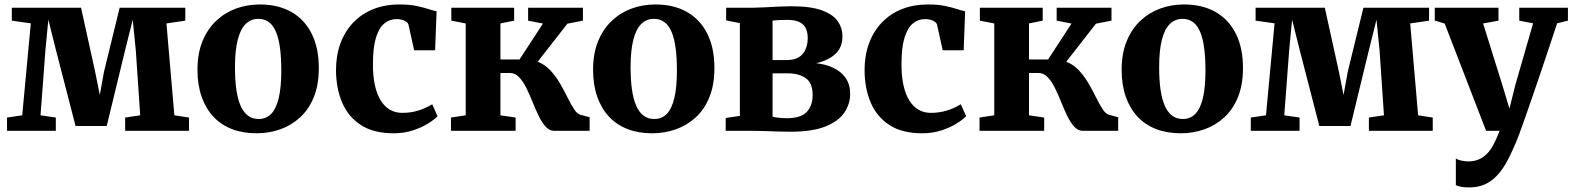

<svg xmlns="http://www.w3.org/2000/svg" viewBox="-20 -586 7043 860"><path d="M11.5 0V-59.5L79.5 -69.5L118 -481.5L33 -493.5V-551.5H343L406 -265.5L427 -160.5L446 -265.5L516 -551.5H810V-493.5L725.5 -481L761 -69.5L826.5 -59.5V0H540.5V-59.5L608 -69.5L588.5 -358L574.5 -497.5L540 -359.5L458 -21.5H318.5L230.5 -362L196.5 -498L183.5 -362L161.5 -69.5L230 -59.5V0Z M864.5 -273Q864.5 -347 887.2 -402Q910 -457 949 -493.5Q988 -530 1038 -548Q1088 -566 1143.5 -566Q1226.5 -566 1285.8 -532Q1345 -498 1376.5 -434.2Q1408 -370.5 1408 -281.5Q1408 -206 1385.5 -150.8Q1363 -95.5 1323.8 -59.8Q1284.5 -24 1234.5 -6.5Q1184.5 11 1129 11Q1067 11 1018 -8.2Q969 -27.5 935 -64.2Q901 -101 882.8 -153.8Q864.5 -206.5 864.5 -273ZM1138.5 -53Q1172.5 -53 1194.8 -76Q1217 -99 1228.5 -147Q1240 -195 1240 -270Q1240 -325.5 1234.5 -368.5Q1229 -411.5 1217 -441.2Q1205 -471 1185.2 -486.2Q1165.5 -501.5 1137 -501.5Q1103.5 -501.5 1080.2 -478.5Q1057 -455.5 1044.8 -407.8Q1032.5 -360 1032.5 -285Q1032.5 -229 1038.5 -186Q1044.5 -143 1057.2 -113.5Q1070 -84 1090 -68.5Q1110 -53 1138.5 -53Z M1743 11Q1653.5 11 1596.8 -25.8Q1540 -62.5 1512.8 -126.2Q1485.5 -190 1485 -271.5Q1485 -337.5 1505 -391.8Q1525 -446 1562.2 -485Q1599.5 -524 1651.8 -545Q1704 -566 1769 -566Q1813.5 -566 1844.8 -559.5Q1876 -553 1898 -545.8Q1920 -538.5 1935.5 -535.5L1929 -361H1835L1810 -474Q1808 -483 1799.2 -489Q1790.5 -495 1778.8 -497.8Q1767 -500.5 1757 -500.5Q1725.5 -500.5 1701.8 -481.2Q1678 -462 1664.2 -418.2Q1650.5 -374.5 1650.5 -301Q1650 -245.5 1659.2 -204.2Q1668.5 -163 1685.8 -135.5Q1703 -108 1727.2 -94.2Q1751.5 -80.5 1780.5 -80.5Q1810 -80.5 1835 -86Q1860 -91.5 1880.2 -100.5Q1900.5 -109.5 1916 -119L1940 -65.5Q1927 -51.5 1898.5 -33.5Q1870 -15.5 1830.2 -2.2Q1790.5 11 1743 11Z M2000 0V-59.5L2066 -69.5V-481L2001.5 -493.5V-551.5H2283V-493.5L2221.5 -481V-319.5H2307L2412 -480.5L2345.5 -493.5V-551.5H2591V-493.5L2521.5 -480L2388.5 -309.5Q2421 -297 2445.5 -270.5Q2470 -244 2488.5 -212Q2507 -180 2522 -149.5Q2537 -119 2550.8 -97.8Q2564.5 -76.5 2579.5 -72L2621 -61V0H2462.5Q2441 0 2424 -18.8Q2407 -37.5 2392.8 -67Q2378.5 -96.5 2365.2 -129.8Q2352 -163 2337.5 -192.2Q2323 -221.5 2305.2 -240.2Q2287.5 -259 2264.5 -259H2221.5V-69.5L2289.5 -59.5V0Z M2636.5 -273Q2636.5 -347 2659.2 -402Q2682 -457 2721 -493.5Q2760 -530 2810 -548Q2860 -566 2915.5 -566Q2998.5 -566 3057.8 -532Q3117 -498 3148.5 -434.2Q3180 -370.5 3180 -281.5Q3180 -206 3157.5 -150.8Q3135 -95.5 3095.8 -59.8Q3056.5 -24 3006.5 -6.5Q2956.5 11 2901 11Q2839 11 2790 -8.2Q2741 -27.5 2707 -64.2Q2673 -101 2654.8 -153.8Q2636.5 -206.5 2636.5 -273ZM2910.5 -53Q2944.5 -53 2966.8 -76Q2989 -99 3000.5 -147Q3012 -195 3012 -270Q3012 -325.5 3006.5 -368.5Q3001 -411.5 2989 -441.2Q2977 -471 2957.2 -486.2Q2937.5 -501.5 2909 -501.5Q2875.5 -501.5 2852.2 -478.5Q2829 -455.5 2816.8 -407.8Q2804.5 -360 2804.5 -285Q2804.5 -229 2810.5 -186Q2816.5 -143 2829.2 -113.5Q2842 -84 2862 -68.5Q2882 -53 2910.5 -53Z M3519.5 4Q3492.5 4 3462 3Q3431.5 2 3402.8 1Q3374 0 3353 0H3230.5V-57.5L3294 -67V-482.5L3232.5 -494.5V-551.5H3357Q3375.5 -551.5 3405 -553.2Q3434.5 -555 3466.5 -556.5Q3498.5 -558 3523.5 -558Q3612.5 -558 3662.5 -539.2Q3712.5 -520.5 3733 -490.2Q3753.5 -460 3753.5 -424Q3753.5 -372.5 3720.5 -343.2Q3687.5 -314 3635.5 -303Q3680.5 -298 3714.8 -281.2Q3749 -264.5 3768.5 -235.8Q3788 -207 3788 -165.5Q3788 -120.5 3762 -81.8Q3736 -43 3677.2 -19.5Q3618.5 4 3519.5 4ZM3503.5 -56.5Q3568 -56.5 3594 -85.2Q3620 -114 3620 -159.5Q3620 -214.5 3589 -236Q3558 -257.5 3508.5 -257.5H3440.5V-63Q3446.5 -61.5 3456.5 -60Q3466.5 -58.5 3478.8 -57.5Q3491 -56.5 3503.5 -56.5ZM3440.5 -317H3503.5Q3539 -317 3559.5 -330.5Q3580 -344 3589 -366.8Q3598 -389.5 3598 -416Q3598 -440.5 3589.5 -458.8Q3581 -477 3561 -487Q3541 -497 3505.5 -497Q3488 -497 3471.8 -496.2Q3455.5 -495.5 3440.5 -494Z M4110.5 11Q4021 11 3964.2 -25.8Q3907.5 -62.5 3880.2 -126.2Q3853 -190 3852.5 -271.5Q3852.5 -337.5 3872.5 -391.8Q3892.5 -446 3929.8 -485Q3967 -524 4019.2 -545Q4071.5 -566 4136.5 -566Q4181 -566 4212.2 -559.5Q4243.5 -553 4265.5 -545.8Q4287.5 -538.5 4303 -535.5L4296.5 -361H4202.5L4177.5 -474Q4175.5 -483 4166.8 -489Q4158 -495 4146.2 -497.8Q4134.5 -500.5 4124.5 -500.5Q4093 -500.5 4069.2 -481.2Q4045.5 -462 4031.8 -418.2Q4018 -374.5 4018 -301Q4017.5 -245.5 4026.8 -204.2Q4036 -163 4053.2 -135.5Q4070.5 -108 4094.8 -94.2Q4119 -80.5 4148 -80.5Q4177.5 -80.5 4202.5 -86Q4227.5 -91.5 4247.8 -100.5Q4268 -109.5 4283.5 -119L4307.5 -65.5Q4294.5 -51.5 4266 -33.5Q4237.5 -15.5 4197.8 -2.2Q4158 11 4110.5 11Z M4367.5 0V-59.5L4433.5 -69.5V-481L4369 -493.5V-551.5H4650.5V-493.5L4589 -481V-319.5H4674.5L4779.5 -480.5L4713 -493.5V-551.5H4958.5V-493.5L4889 -480L4756 -309.5Q4788.5 -297 4813 -270.5Q4837.5 -244 4856 -212Q4874.5 -180 4889.5 -149.5Q4904.5 -119 4918.2 -97.8Q4932 -76.5 4947 -72L4988.5 -61V0H4830Q4808.5 0 4791.5 -18.8Q4774.5 -37.5 4760.2 -67Q4746 -96.5 4732.8 -129.8Q4719.5 -163 4705 -192.2Q4690.5 -221.5 4672.8 -240.2Q4655 -259 4632 -259H4589V-69.5L4657 -59.5V0Z M5004 -273Q5004 -347 5026.8 -402Q5049.5 -457 5088.5 -493.5Q5127.5 -530 5177.5 -548Q5227.5 -566 5283 -566Q5366 -566 5425.2 -532Q5484.5 -498 5516 -434.2Q5547.5 -370.5 5547.5 -281.5Q5547.5 -206 5525 -150.8Q5502.5 -95.5 5463.2 -59.8Q5424 -24 5374 -6.5Q5324 11 5268.5 11Q5206.5 11 5157.5 -8.2Q5108.5 -27.5 5074.5 -64.2Q5040.5 -101 5022.2 -153.8Q5004 -206.5 5004 -273ZM5278 -53Q5312 -53 5334.2 -76Q5356.5 -99 5368 -147Q5379.5 -195 5379.5 -270Q5379.5 -325.5 5374 -368.5Q5368.5 -411.5 5356.5 -441.2Q5344.5 -471 5324.8 -486.2Q5305 -501.5 5276.5 -501.5Q5243 -501.5 5219.8 -478.5Q5196.5 -455.5 5184.2 -407.8Q5172 -360 5172 -285Q5172 -229 5178 -186Q5184 -143 5196.8 -113.5Q5209.5 -84 5229.5 -68.5Q5249.5 -53 5278 -53Z M5582.5 0V-59.5L5650.5 -69.5L5689 -481.5L5604 -493.5V-551.5H5914L5977 -265.5L5998 -160.5L6017 -265.5L6087 -551.5H6381V-493.5L6296.5 -481L6332 -69.5L6397.5 -59.5V0H6111.5V-59.5L6179 -69.5L6159.5 -358L6145.5 -497.5L6111 -359.5L6029 -21.5H5889.5L5801.5 -362L5767.5 -498L5754.5 -362L5732.5 -69.5L5801 -59.5V0Z M6559 253.5Q6540.5 253.5 6525.5 250.8Q6510.5 248 6501 243.5V124Q6508 129 6523.8 133Q6539.5 137 6556.5 137Q6582 137 6602.5 128.5Q6623 120 6639.8 103.2Q6656.5 86.5 6670.2 60.5Q6684 34.5 6697 0H6636.5L6451 -480.5L6406.5 -494V-551.5H6692V-493.5L6623 -481L6708.5 -207.5L6741 -99.5L6768 -207.5L6847 -481.5L6785 -493.5V-551.5H7003V-493.5L6954.5 -481.5Q6934 -419 6911.8 -352.5Q6889.5 -286 6868.2 -223.5Q6847 -161 6829.2 -110Q6811.5 -59 6799.8 -26.2Q6788 6.5 6785.5 13Q6756.5 90 6726.2 143.8Q6696 197.5 6656.2 225.5Q6616.5 253.5 6559 253.5Z"/></svg>

Font: Merriweather 28pt ExtraBold
Style: Regular
Weight: 800
Version: Version 2.100